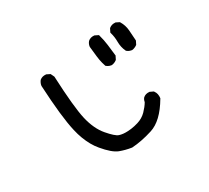

<svg xmlns="http://www.w3.org/2000/svg" viewBox="-138 -933 1276 1170"><g transform="rotate(-30 500.0 -347.5)"><path d="M487.8 7.8Q445.8 1.5 406.7 -13.2Q366.2 -28.8 312 -93.8Q293.5 -115.7 278.8 -141.8Q264.2 -168 252.7 -198.2Q241.2 -228.5 233.4 -263.2Q209 -366.7 197.3 -592.3V-593.3V-593.8Q198.2 -603 201.9 -611.3Q205.6 -619.6 210.9 -627L211.4 -627.9L212.4 -628.4Q229 -643.1 255.9 -640.6H257.8L259.3 -639.6L278.8 -629.9L281.7 -628.4L283.2 -625.5L293 -605L293.9 -603V-601.1Q303.7 -383.3 323.7 -296.4Q343.8 -210.4 388.2 -158.2Q432.6 -106 456.1 -98.1Q481 -89.8 516.1 -91.8Q527.8 -92.3 540 -94Q552.2 -95.7 564.7 -98.4Q577.1 -101.1 589.8 -105Q626.5 -116.2 652.3 -142.1Q665 -155.3 675.3 -168.2Q685.5 -181.2 692.9 -193.8Q695.3 -209 704.1 -219.7L705.1 -220.7L705.6 -221.2Q722.2 -235.8 748 -233.4H749.5L751.5 -232.4L772 -222.7L773.9 -221.7L775.4 -219.2Q783.7 -208 786.4 -194.8Q789.1 -181.6 787.1 -167.5L786.6 -165.5L785.6 -164.1Q716.3 -46.4 634.8 -21Q614.7 -14.6 595.9 -9.8Q577.1 -4.9 559.1 -1.5Q541 2 523.7 4.4Q506.3 6.8 489.7 7.8H488.8ZM630.9 -489.3Q624.5 -490.2 618.9 -491.9Q613.3 -493.7 608.2 -496.6Q603 -499.5 598.1 -503.4L596.2 -504.9L595.2 -507.3Q591.3 -519 588.1 -530.8Q585 -542.5 582.8 -554.7Q580.6 -566.9 579.1 -579.6Q575.2 -616.2 571.3 -651.4V-652.3V-653.3Q572.3 -662.6 575.9 -670.9Q579.6 -679.2 585.4 -686L585.9 -686.5L586.4 -687Q603 -701.7 628.9 -699.2H630.9L632.3 -698.2L651.9 -688.5L655.8 -686.5L656.7 -682.1Q667 -646.5 671.9 -607.4Q676.8 -568.4 680.7 -531.2L681.2 -528.3L679.7 -525.9L669.9 -506.3L668.9 -504.4L667 -502.9Q659.2 -497.1 650.6 -493.7Q642.1 -490.2 632.8 -489.3H631.8ZM784.2 -506.8Q780.3 -507.3 776.9 -508.3Q773.4 -509.3 770 -510.3Q766.6 -511.2 763.4 -512.9Q760.3 -514.6 757.3 -516.6Q754.4 -518.6 751.5 -521L750 -522L749 -524.4Q741.2 -540.5 737.3 -558.3Q733.4 -576.2 733.4 -595.2Q733.4 -629.4 724.1 -661.1L723.1 -665L724.6 -668.5L734.4 -688L735.4 -689.9L737.3 -691.4Q754.9 -705.6 780.3 -703.1H782.2L783.7 -702.1L803.2 -692.4L805.7 -690.9L807.1 -688.5Q826.2 -657.2 829.1 -619.6Q832 -583.5 834 -548.3V-545.9L833 -543.5L823.2 -523.9L822.3 -522L820.3 -520.5Q816.4 -517.6 812.3 -515.4Q808.1 -513.2 804 -511.5Q799.8 -509.8 795.4 -508.5Q791 -507.3 786.1 -506.8H785.2Z"/></g></svg>

Font: NaikaiFont
Style: Bold
Weight: 700
Version: Version 1.89